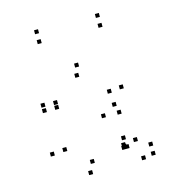

<svg xmlns="http://www.w3.org/2000/svg" viewBox="-111 -822 842 936"><g transform="rotate(-15 310.0 -354.0)"><path d="M104 -355.5V-375.5H84V-355.5ZM104 -328V-348H84V-328ZM166 -328V-348H146V-328ZM166.5 -352V-372H146.5V-352ZM301 -453.5V-473.5H281V-453.5ZM434 -337.5V-357.5H414V-337.5ZM434 -68V-88H414V-68ZM437 -59.5V-79.5H417V-59.5ZM511.5 19V-1H491.5V19ZM562.5 10V-10H542.5V10ZM562.5 -36.5V-56.5H542.5V-36.5ZM496 -77V-97H476V-77ZM496 -343V-363H476V-343ZM313 -502V-522H293V-502ZM440.5 -269.5V-289.5H420.5V-269.5ZM86.5 -113.5V-133.5H66.5V-113.5ZM243.5 22V2H223.5V22ZM431 -54.5V-74.5H411V-54.5ZM448 -54.5V-74.5H428V-54.5ZM442 -100.5V-120.5H422V-100.5ZM265.5 -28.5V-48.5H245.5V-28.5ZM151 -119V-139H131V-119ZM375.5 -229.5V-249.5H355.5V-229.5ZM454 -226.5V-246.5H434V-226.5ZM166.5 -709.5V-729.5H146.5V-709.5ZM166.5 -659.5V-679.5H146.5V-659.5ZM473.5 -659.5V-679.5H453.5V-659.5ZM473.5 -709.5V-729.5H453.5V-709.5Z"/></g></svg>

Font: Monaspace Neon Dots Var
Style: Regular
Weight: 400
Designer: Riley Cran and the Lettermatic Team
Version: Version 1.100 (Monaspace Neon Dots)